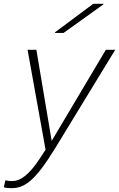

<svg xmlns="http://www.w3.org/2000/svg" viewBox="-79 -773 622 1003"><path d="M210 0 523 -513H474L191 -37L111 -513H65L159 9L133 49C72 144 25 173 -14 173C-27 173 -38 172 -51 169L-59 205C-48 209 -35 210 -20 210C48 210 103 175 210 0ZM208 -601H253L461 -750L462 -753H408L208 -604Z"/></svg>

Font: Nacelle UltraLight
Style: Italic
Weight: 200
Italic angle: -12°
Designer: Sora Sagano
Foundry: Sora Sagano
Version: Version 1.000;FEAKit 1.0